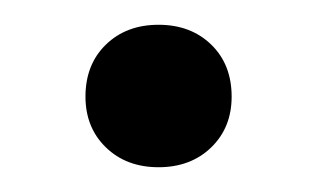

<svg xmlns="http://www.w3.org/2000/svg" viewBox="-20 -436 256 155"><path d="M108 -301Q82 -301 65.5 -317Q49 -333 49 -358Q49 -384 65.5 -400Q82 -416 108 -416Q134 -416 150.5 -400Q167 -384 167 -358Q167 -333 150.5 -317Q134 -301 108 -301Z"/></svg>

Font: Junicode SmExp
Style: Regular
Weight: 400
Width: 6
Designer: Peter S. Baker
Version: Version 2.205; ttfautohint (v1.8.4)